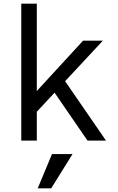

<svg xmlns="http://www.w3.org/2000/svg" viewBox="-20 -760 640 1038"><path d="M95 0H179V-156L275 -259L453 0H553L332 -321L536 -540H429L179 -268V-740H95ZM372 73H261L184 258H257Z"/></svg>

Font: CommitMonoNiceRocks
Style: Regular
Weight: 400
Monospace: yes
Designer: Eigil Nikolajsen
Foundry: Eigil Nikolajsen
Version: Version 1.143